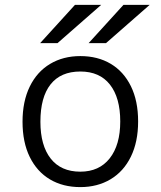

<svg xmlns="http://www.w3.org/2000/svg" viewBox="-20 -752 656 784"><path d="M72 -255Q72 -338 101.5 -398.5Q131 -459 184.5 -491Q238 -523 308 -523Q379 -523 432 -491.5Q485 -460 514.5 -400Q544 -340 544 -256Q544 -173 514.5 -112.5Q485 -52 431.5 -20Q378 12 308 12Q237 12 184 -19.5Q131 -51 101.5 -111Q72 -171 72 -255ZM471 -256Q471 -353 429 -406.5Q387 -460 308 -460Q228 -460 186.5 -407.5Q145 -355 145 -255Q145 -158 187 -104.5Q229 -51 308 -51Q385 -51 428 -105.5Q471 -160 471 -256ZM144 -576 286 -732H393L215 -576ZM342 -576 484 -732H591L413 -576Z"/></svg>

Font: Overpass Mono Light
Style: Regular
Weight: 300
Monospace: yes
Designer: Delve Withrington, Dave Bailey
Foundry: Delve Fonts
Version: Version 1.000;DELV;Overpass